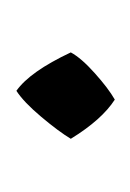

<svg xmlns="http://www.w3.org/2000/svg" viewBox="18 -166 163 240"><g transform="rotate(90 100.0 -46.5)"><path d="M154 -53Q145 -38 126.5 -16Q108 6 94 15Q70 -2 46 -53Q53 -66 72 -83Q91 -100 105 -108Q130 -92 154 -53Z"/></g></svg>

Font: Almendra
Style: Italic
Weight: 400
Italic angle: -12°
Designer: Ana Sanfelippo
Foundry: Ana Sanfelippo
Version: Version 1.004